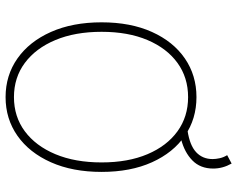

<svg xmlns="http://www.w3.org/2000/svg" viewBox="-101 -737 850 688"><g transform="rotate(90 324.0 -393.0)"><path d="M479 -617 448 -640Q501 -648 525.5 -671Q550 -694 550 -730Q550 -741 547 -755Q544 -769 536 -782L566 -798Q575 -782 579.5 -765.5Q584 -749 584 -732Q584 -686 555 -657.5Q526 -629 479 -617ZM328 12Q250 12 189.5 -30.5Q129 -73 94.5 -150.5Q60 -228 60 -332Q60 -436 94.5 -512.5Q129 -589 189.5 -630.5Q250 -672 328 -672Q406 -672 466.5 -630.5Q527 -589 561.5 -512.5Q596 -436 596 -332Q596 -228 561.5 -150.5Q527 -73 466.5 -30.5Q406 12 328 12ZM328 -18Q398 -18 450.5 -57Q503 -96 532.5 -166.5Q562 -237 562 -332Q562 -427 532.5 -496.5Q503 -566 450.5 -604Q398 -642 328 -642Q258 -642 205.5 -604Q153 -566 123.5 -496.5Q94 -427 94 -332Q94 -237 123.5 -166.5Q153 -96 205.5 -57Q258 -18 328 -18Z"/></g></svg>

Font: SourceSans3VF
Style: Regular
Weight: 200
Designer: Paul D. Hunt
Foundry: Adobe
Version: Version 3.052;hotconv 1.1.0;makeotfexe 2.6.0